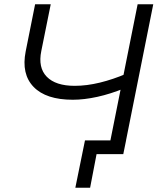

<svg xmlns="http://www.w3.org/2000/svg" viewBox="-20 -720 767 897"><path d="M320 -254Q195 -254 137 -314Q79 -374 100 -480L144 -700H217L173 -482Q157 -404 198.5 -361.5Q240 -319 329 -319Q385 -319 446.5 -334Q508 -349 571 -376L562 -308Q496 -281 434.5 -267.5Q373 -254 320 -254ZM332 157 377 -64H569L556 0H422L435 -20L401 157ZM483 0 623 -700H696L556 0Z"/></svg>

Font: MOST Montserrat
Style: Italic
Weight: 400
Italic angle: -11.3°
Designer: Julieta Ulanovsky
Foundry: Julieta Ulanovsky
Version: Version 8.000;March 11, 2024;FontCreator 15.0.0.2926 64-bit